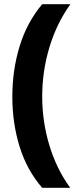

<svg xmlns="http://www.w3.org/2000/svg" viewBox="-20 -741 386 919"><path d="M182 -721H317Q251 -629 216.5 -514.5Q182 -400 182 -279Q182 -160 216 -46.5Q250 67 316 158H182Q109 74 74 -38.5Q39 -151 39 -278Q39 -406 74 -520Q109 -634 182 -721Z"/></svg>

Font: Noto Sans UI ExtraBold
Style: Regular
Weight: 800
Designer: Monotype Design Team
Foundry: Monotype Imaging Inc.
Version: Version 1.001